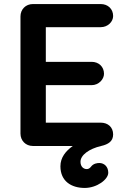

<svg xmlns="http://www.w3.org/2000/svg" viewBox="-20 -720 621 947"><path d="M514 132C514 102 494 84 470 84C460 84 441 86 429 102C423 110 416 114 408 114C392 114 377 102 377 78C377 45 419 14 479 0C514 -8 538 -23 538 -57C538 -93 512 -115 477 -115H206V-300H432C467 -300 493 -329 493 -356C493 -391 467 -415 432 -415H206V-586H477C512 -586 538 -613 538 -641C538 -676 512 -700 477 -700H142C107 -700 81 -674 81 -639V-61C81 -26 107 0 142 0H339C304 25 278 57 278 100C278 174 332 207 398 207C458 207 514 165 514 132Z"/></svg>

Font: Hotpoint
Style: Bold
Weight: 700
Designer: Andrew Paglinawan, Luciano Perondi, Riccardo Olocco
Foundry: CAST Cooperativa Anonima Servizi Tipografici
Version: Version 1.000;PS 2.1;hotconv 16.6.51;makeotf.lib2.5.65220